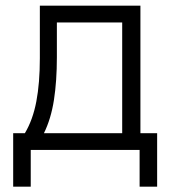

<svg xmlns="http://www.w3.org/2000/svg" viewBox="-20 -538 626 689"><path d="M27.3 131.8V-60.1H69.3Q97.7 -107.4 110.4 -173.8Q123 -240.2 123 -329.1V-517.6H483.9V-60.1H543.9V131.8H481V0H90.3V131.8ZM184.1 -332.5Q184.1 -247.1 173.6 -179.4Q163.1 -111.8 137.7 -60.1H418.5V-457.5H184.1Z"/></svg>

Font: Caskaydia Cove Light
Style: Regular
Weight: 300
Monospace: yes
Designer: Aaron Bell
Foundry: Saja Typeworks
Version: Version 4.300; ttfautohint (v1.8.3)